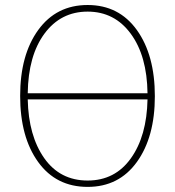

<svg xmlns="http://www.w3.org/2000/svg" viewBox="-20 -729 698 767"><path d="M60.5 -345.7Q60.5 -509.8 132.8 -609.4Q205.1 -709 330.1 -709Q455.1 -709 526.9 -608.9Q598.6 -508.8 598.6 -344.7Q598.6 -181.6 526.9 -82Q455.1 17.6 330.1 17.6Q204.1 17.6 132.3 -82Q60.5 -181.6 60.5 -345.7ZM569.3 -332H90.8Q93.8 -186.5 156.7 -97.2Q219.7 -7.8 330.1 -7.8Q439.5 -7.8 502.9 -96.7Q566.4 -185.5 569.3 -332ZM90.8 -356.4H569.3Q567.4 -505.9 502.4 -594.2Q437.5 -682.6 330.1 -682.6Q222.7 -682.6 157.7 -594.7Q92.8 -506.8 90.8 -356.4Z"/></svg>

Font: Gothic A1 Thin
Style: Regular
Weight: 250
Designer: HanYang I&C Co.,Ltd.
Foundry: HanYang I&C Co.,Ltd.
Version: Version 2.50